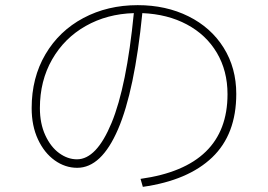

<svg xmlns="http://www.w3.org/2000/svg" viewBox="-20 -738 1040 746"><path d="M898 -373Q898 -216 804.5 -126.5Q711 -37 535 -12L526 -43Q864 -90 864 -372Q864 -463 822.5 -533Q781 -603 706 -643Q631 -683 533 -687Q503 -385 438.5 -235.5Q374 -86 280 -86Q233 -86 192.5 -115Q152 -144 127.5 -196.5Q103 -249 103 -318Q103 -436 156.5 -527Q210 -618 304 -668Q398 -718 515 -718Q625 -718 712.5 -674.5Q800 -631 849 -552.5Q898 -474 898 -373ZM500 -687Q396 -684 313 -637Q230 -590 182.5 -507Q135 -424 135 -318Q135 -258 156 -212.5Q177 -167 210 -143Q243 -119 279 -119Q355 -119 413.5 -260.5Q472 -402 500 -687Z"/></svg>

Font: IBM Plex Sans JP ExtraLight
Style: Regular
Weight: 200
Designer: Mike Abbink; Paul van der Laan; Pieter van Rosmalen; Wujin Sim; Yejin Wi; Jinhee Kim; Boomi Park; Yona Kim; Kichan Ma
Foundry: Sandoll Inc.
Version: Version 1.001